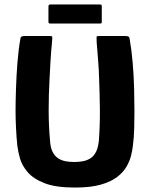

<svg xmlns="http://www.w3.org/2000/svg" viewBox="-20 -835 675 864"><path d="M317 9Q230 9 179.5 -11Q129 -31 103.5 -61.5Q78 -92 69.5 -123.5Q61 -155 58 -179Q54 -217 52 -259.5Q50 -302 50 -334Q50 -380 52 -437.5Q54 -495 58.5 -553.5Q63 -612 72 -662Q73 -669 78.5 -671Q84 -673 92 -673Q120 -673 147.5 -673Q175 -673 203 -673Q214 -673 215 -669.5Q216 -666 214 -645Q210 -605 207.5 -564Q205 -523 203 -481Q199 -407 199 -339Q199 -271 205 -203Q207 -171 216.5 -152Q226 -133 241 -123Q256 -113 275 -109.5Q294 -106 314 -106Q335 -106 353.5 -109.5Q372 -113 387.5 -123Q403 -133 412.5 -152.5Q422 -172 425 -203Q430 -271 429.5 -339Q429 -407 426 -481Q425 -523 421.5 -564Q418 -605 415 -645Q414 -666 414.5 -669.5Q415 -673 427 -673Q456 -673 485 -673Q514 -673 543 -673Q552 -673 557 -671Q562 -669 563 -662Q572 -612 577 -553.5Q582 -495 583.5 -437.5Q585 -380 585 -334Q585 -302 584 -259.5Q583 -217 578 -179Q576 -160 570 -135.5Q564 -111 549.5 -85.5Q535 -60 507 -38.5Q479 -17 433 -4Q387 9 317 9ZM438 -735Q438 -731 436 -730Q434 -729 425 -729H209Q201 -729 199.5 -731Q198 -733 198 -738V-804Q198 -811 200 -813Q202 -815 209 -815H426Q434 -815 436 -813.5Q438 -812 438 -805Z"/></svg>

Font: Glory ExtraBold
Style: Regular
Weight: 800
Designer: Robert Leuschke
Foundry: Robert Leuschke
Version: Version 1.011